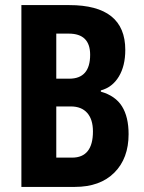

<svg xmlns="http://www.w3.org/2000/svg" viewBox="-20 -734 567 754"><path d="M252 -714Q472 -714 472 -538Q472 -475 446.5 -433Q421 -391 376 -379V-374Q433 -358 459 -316.5Q485 -275 485 -207Q485 -112 429 -56Q373 0 274 0H64V-714ZM252 -425Q334 -425 334 -519Q334 -602 250 -602H201V-425ZM201 -316V-115H263Q345 -115 345 -218Q345 -265 322.5 -290.5Q300 -316 258 -316Z"/></svg>

Font: Noto Sans Thai ExtCond
Style: Bold
Weight: 700
Width: 2
Designer: Monotype Design Team
Foundry: Monotype Imaging Inc.
Version: Version 2.002; ttfautohint (v1.8.4.7-5d5b)